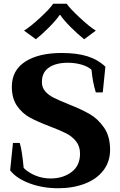

<svg xmlns="http://www.w3.org/2000/svg" viewBox="-20 -992 641 1022"><path d="M108 -829Q142 -850 193.5 -897.5Q245 -945 263 -972H335Q353 -946 404.5 -898Q456 -850 490 -829L428 -783Q395 -809 356.5 -847.5Q318 -886 301 -912H297Q281 -887 243 -848.5Q205 -810 171 -783ZM34 -85 49 -231H85Q97 -195 106 -98Q131 -73 169 -57.5Q207 -42 249 -42Q315 -42 360.5 -76Q406 -110 406 -174Q406 -213 385 -239.5Q364 -266 332.5 -282Q301 -298 246 -319Q180 -344 139.5 -366Q99 -388 71 -428Q43 -468 43 -530Q43 -618 114.5 -664Q186 -710 308 -710Q389 -710 445 -692.5Q501 -675 541 -637L527 -500H490Q473 -555 467 -621Q446 -639 412.5 -648.5Q379 -658 341 -658Q278 -658 240.5 -632.5Q203 -607 203 -555Q203 -526 221 -505.5Q239 -485 266.5 -471.5Q294 -458 343 -438Q414 -410 458 -384.5Q502 -359 534 -312.5Q566 -266 566 -195Q566 -131 530 -84.5Q494 -38 431 -14Q368 10 290 10Q207 10 137.5 -16Q68 -42 34 -85Z"/></svg>

Font: Trirong
Style: Bold
Weight: 700
Designer: Katatrad Team
Foundry: CadsonDemak
Version: Version 1.001